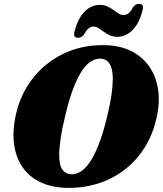

<svg xmlns="http://www.w3.org/2000/svg" viewBox="-20 -944 829 978"><path d="M509 -714Q586.5 -713.5 644.2 -685.8Q702 -658 737.8 -608.8Q773.5 -559.5 784.5 -493Q795.5 -426.5 778.5 -348Q758.5 -256.5 714.2 -188.2Q670 -120 608.5 -74.8Q547 -29.5 474.2 -7.5Q401.5 14.5 324 13Q246 12 188 -15Q130 -42 95.2 -91.8Q60.5 -141.5 51.5 -211.2Q42.5 -281 62.5 -367Q80 -442 119.5 -505.5Q159 -569 217.2 -616.2Q275.5 -663.5 349.2 -689.2Q423 -715 509 -714ZM344.5 -56Q365 -55.5 388 -68.2Q411 -81 434.8 -114Q458.5 -147 482 -206Q505.5 -265 527 -356Q541.5 -416 548 -461.2Q554.5 -506.5 554.5 -540Q554.5 -577 547 -599.5Q539.5 -622 526.2 -633Q513 -644 494.5 -645Q471.5 -647 447.8 -634Q424 -621 401 -588.5Q378 -556 355.8 -500Q333.5 -444 313.5 -359.5Q296.5 -290 289 -239.2Q281.5 -188.5 281.5 -153.5Q282 -100 298.8 -78.5Q315.5 -57 344.5 -56ZM578.5 -756.5Q556 -756.5 539 -764.2Q522 -772 508.2 -782.5Q494.5 -793 482.2 -800.8Q470 -808.5 456.5 -808.5Q428.5 -808.5 409 -769.5Q396.5 -751.5 377 -751.5Q350 -751.5 360.5 -787Q377.5 -851.5 411.2 -885.2Q445 -919 487.5 -919Q510 -919 527 -911.2Q544 -903.5 557.8 -893.2Q571.5 -883 583.8 -875.2Q596 -867.5 609.5 -867.5Q638.5 -867.5 657 -906.5Q669.5 -924.5 689 -924.5Q716 -924.5 705.5 -889Q688.5 -824 654.5 -790.2Q620.5 -756.5 578.5 -756.5Z"/></svg>

Font: Fraunces
Style: Italic
Weight: 900
Italic angle: -16°
Version: Version 1.000;[0bf87f6ff]